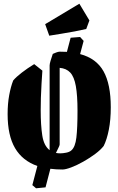

<svg xmlns="http://www.w3.org/2000/svg" viewBox="-20 -900 637 1033"><path d="M208 -520Q206 -489 203.5 -450.5Q201 -412 200 -374.5Q199 -337 199 -307Q199 -226 207.5 -171Q216 -116 247 -92V-548Q247 -556 252 -573Q257 -590 264 -610Q270 -613 282 -617.5Q294 -622 301 -622Q321 -622 340 -621L360 -697L411 -701L430 -680L411 -609Q498 -586 537 -516.5Q576 -447 576 -323Q576 -255 565.5 -202Q555 -149 538 -115Q522 -94 492.5 -72Q463 -50 428.5 -30.5Q394 -11 363.5 0.5Q333 12 316 12Q281 12 251 8L225 108L174 113L154 96L181 -7Q101 -35 61 -103Q21 -171 21 -286Q21 -342 29.5 -388Q38 -434 51 -467Q67 -486 97.5 -509.5Q128 -533 164 -555ZM301 -123Q301 -118 295 -106Q289 -94 281 -77Q292 -75 305 -75Q318 -75 336 -78.5Q354 -82 364 -91Q385 -109 391 -160.5Q397 -212 397 -304Q397 -387 388 -437Q379 -487 358 -509.5Q337 -532 301 -535ZM245 -708 223 -770 407 -880 461 -790 444 -744Q418 -738 382 -731Q346 -724 310 -718.5Q274 -713 245 -708Z"/></svg>

Font: Grenze Gotisch Black
Style: Regular
Weight: 900
Designer: Renata Polastri
Foundry: Omnibus-Type
Version: Version 1.001